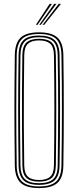

<svg xmlns="http://www.w3.org/2000/svg" viewBox="-20 -974 407 1000"><path d="M183.5 5.5Q116.8 5.5 87.5 -21.9Q58.2 -49.2 57.2 -112Q56.2 -195.8 55.6 -266.5Q55 -337.2 55 -403.1Q55 -469 55.6 -537.9Q56.2 -606.8 57.2 -687.2Q58.2 -750.5 87.5 -778Q116.8 -805.5 183.5 -805.5Q249.8 -805.5 279.4 -778.2Q309 -751 310 -687.2Q311.2 -610.2 311.8 -541.8Q312.2 -473.2 312.2 -406.2Q312.2 -339.2 311.8 -267.4Q311.2 -195.5 310 -112Q309 -48.2 279.1 -21.4Q249.2 5.5 183.5 5.5ZM183.5 -3Q244 -3 271.6 -27.9Q299.2 -52.8 300 -112Q301.2 -193.2 301.9 -263.6Q302.5 -334 302.5 -400.5Q302.5 -467 302 -536.9Q301.5 -606.8 300 -687Q299.2 -746.5 271.9 -771.8Q244.5 -797 183.5 -797Q122 -797 95 -771.5Q68 -746 67 -687Q66 -611.5 65.4 -544.8Q64.8 -478 64.8 -411.9Q64.8 -345.8 65.2 -272.8Q65.8 -199.8 67 -112Q67.8 -53 95.5 -28Q123.2 -3 183.5 -3ZM183.5 -11.2Q127.5 -11.2 102.6 -34.8Q77.8 -58.2 76.8 -112Q75.8 -195.8 75.1 -266.5Q74.5 -337.2 74.5 -403.1Q74.5 -469 75.1 -537.9Q75.8 -606.8 76.8 -687Q77.8 -741.5 102.5 -765.1Q127.2 -788.8 183.5 -788.8Q239 -788.8 264.2 -765.4Q289.5 -742 290.2 -687Q291.5 -610.8 292.1 -542.4Q292.8 -474 292.8 -406.8Q292.8 -339.5 292.2 -267.5Q291.8 -195.5 290.2 -112.2Q289.5 -57.2 264 -34.2Q238.5 -11.2 183.5 -11.2ZM183.5 -19.8Q232.5 -19.8 256.2 -40.5Q280 -61.2 280.5 -112.2Q281.8 -193 282.2 -263.5Q282.8 -334 282.9 -400.9Q283 -467.8 282.4 -537.5Q281.8 -607.2 280.5 -687Q279.8 -737.8 256.8 -759Q233.8 -780.2 183.5 -780.2Q132.5 -780.2 110 -758.6Q87.5 -737 86.5 -687Q85.5 -610.2 84.9 -541.8Q84.2 -473.2 84.2 -406.4Q84.2 -339.5 84.9 -267.6Q85.5 -195.8 86.5 -112.2Q87.2 -62.2 110.2 -41Q133.2 -19.8 183.5 -19.8ZM183.5 -28Q139.8 -28 118.4 -46.8Q97 -65.5 96.5 -112.5Q95 -219.2 94.5 -313.6Q94 -408 94.5 -499Q95 -590 96.5 -686.8Q97 -734 118.4 -753Q139.8 -772 183.5 -772Q228 -772 249 -752.9Q270 -733.8 270.8 -686.8Q271.8 -619.5 272.4 -552Q273 -484.5 273.1 -414.8Q273.2 -345 272.6 -270Q272 -195 270.8 -112.2Q270 -64.5 248.1 -46.2Q226.2 -28 183.5 -28ZM183.5 -36.5Q222 -36.5 241.2 -53.4Q260.5 -70.2 261 -113.5Q262 -188.2 262.6 -257.2Q263.2 -326.2 263.2 -394.5Q263.2 -462.8 262.8 -534.4Q262.2 -606 261 -685.8Q260.5 -729.8 241.1 -746.6Q221.8 -763.5 183.5 -763.5Q145.2 -763.5 126 -746.5Q106.8 -729.5 106.2 -686Q105 -597.8 104.4 -507.9Q103.8 -418 104.1 -320.9Q104.5 -223.8 106.2 -113.2Q106.8 -70.8 125.8 -53.6Q144.8 -36.5 183.5 -36.5ZM167 -845 238.5 -954H250.5L175.8 -845ZM201.8 -845 285.8 -954H297.5L210.5 -845ZM184.5 -845 262.2 -954H274L193 -845Z"/></svg>

Font: Big Shoulders Inline Text Thin ExtraLight
Style: Regular
Weight: 250
Version: Version 2.002